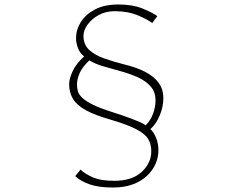

<svg xmlns="http://www.w3.org/2000/svg" viewBox="-20 -788 1040 858"><path d="M660 -685Q642 -700 597 -719Q552 -738 493 -738Q452 -738 420.5 -720.5Q389 -703 371 -677.5Q353 -652 353 -628Q353 -589 378 -565.5Q403 -542 444 -527.5Q485 -513 532 -501Q591 -487 630.5 -466Q670 -445 690 -416.5Q710 -388 710 -351Q710 -311 694 -272.5Q678 -234 652 -211Q667 -198 677.5 -172Q688 -146 688 -116Q688 -85 675 -55.5Q662 -26 636.5 -2Q611 22 573 36Q535 50 485 50Q420 50 379.5 35.5Q339 21 316 -1L340 -30Q357 -13 392.5 3.5Q428 20 491 20Q570 20 613 -19.5Q656 -59 656 -112Q656 -144 642 -167Q628 -190 589 -210.5Q550 -231 475 -253Q405 -273 364.5 -295Q324 -317 306.5 -345.5Q289 -374 289 -412Q289 -435 304 -468.5Q319 -502 356 -536Q337 -550 328 -574.5Q319 -599 320 -618Q320 -656 341.5 -690Q363 -724 405 -746Q447 -768 509 -768Q573 -768 618 -749.5Q663 -731 683 -716ZM324 -410Q324 -395 328 -380.5Q332 -366 347.5 -351Q363 -336 395.5 -320Q428 -304 485 -286Q535 -270 564 -259Q593 -248 608 -241Q623 -234 631 -228Q653 -250 664 -280Q675 -310 675 -339Q675 -377 653.5 -401.5Q632 -426 597 -442Q562 -458 522 -469Q482 -480 444 -491Q406 -502 379 -518Q348 -489 336 -461.5Q324 -434 324 -410Z"/></svg>

Font: Noto Sans JP Thin Thin
Style: Regular
Weight: 250
Version: Version 2.004-H2;hotconv 1.0.118;makeotfexe 2.5.65603